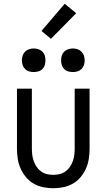

<svg xmlns="http://www.w3.org/2000/svg" viewBox="-20 -990 565 1018"><path d="M262 8Q235 8 208.5 2.5Q182 -3 158.5 -16.5Q135 -30 117.5 -51Q100 -72 89 -97Q78 -122 74 -148.5Q70 -175 70 -202V-520H149V-202Q149 -185 151 -168.5Q153 -152 159 -135.5Q165 -119 174.5 -105Q184 -91 198 -81Q212 -71 228.5 -67Q245 -63 262 -63Q280 -63 296.5 -67Q313 -71 327 -81Q341 -91 350.5 -105Q360 -119 366 -135.5Q372 -152 374 -168.5Q376 -185 376 -202V-520H455V-202Q455 -175 451 -148.5Q447 -122 436 -97Q425 -72 407.5 -51Q390 -30 366.5 -16.5Q343 -3 316.5 2.5Q290 8 262 8ZM366 -608Q354 -608 341.5 -611.5Q329 -615 320 -624Q311 -633 307.5 -645Q304 -657 304 -670Q304 -683 307.5 -695Q311 -707 320 -716Q329 -725 341.5 -729Q354 -733 366 -733Q379 -733 391 -729Q403 -725 412 -716Q421 -707 425 -695Q429 -683 429 -670Q429 -657 425 -645Q421 -633 412 -624Q403 -615 391 -611.5Q379 -608 366 -608ZM159 -608Q146 -608 134 -611.5Q122 -615 113 -624Q104 -633 100 -645Q96 -657 96 -670Q96 -683 100 -695Q104 -707 113 -716Q122 -725 134 -729Q146 -733 159 -733Q171 -733 183.5 -729Q196 -725 205 -716Q214 -707 217.5 -695Q221 -683 221 -670Q221 -657 217.5 -645Q214 -633 205 -624Q196 -615 183.5 -611.5Q171 -608 159 -608ZM250 -784 200 -826 323 -970 384 -920Z"/></svg>

Font: Iosevka Pride
Style: Regular
Weight: 400
Monospace: yes
Designer: Belleve Invis
Foundry: Belleve Invis
Version: Version 30.3.1; ttfautohint (v1.8.4)